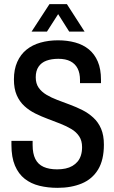

<svg xmlns="http://www.w3.org/2000/svg" viewBox="-20 -892 551 924"><path d="M257 12Q210 12 169.5 2Q129 -8 99 -31.5Q69 -55 52 -95Q35 -135 35 -195Q35 -200 35 -205Q35 -210 35 -214H137Q137 -210 137 -204.5Q137 -199 137 -194Q137 -153 150 -127Q163 -101 189.5 -89Q216 -77 255 -77Q277 -77 295.5 -81Q314 -85 328.5 -93.5Q343 -102 353.5 -114.5Q364 -127 369.5 -144.5Q375 -162 375 -184Q375 -215 361 -236Q347 -257 323.5 -271Q300 -285 271 -296.5Q242 -308 211 -319.5Q180 -331 150.5 -345.5Q121 -360 97.5 -381.5Q74 -403 60.5 -434Q47 -465 47 -510Q47 -558 63 -594Q79 -630 107.5 -653Q136 -676 175 -687Q214 -698 259 -698Q304 -698 342 -687.5Q380 -677 407.5 -654.5Q435 -632 450.5 -596Q466 -560 466 -508V-492H365V-507Q365 -540 353.5 -562.5Q342 -585 319 -597Q296 -609 261 -609Q228 -609 203.5 -600Q179 -591 165.5 -571Q152 -551 152 -520Q152 -490 166 -470Q180 -450 203.5 -436Q227 -422 256 -411Q285 -400 316 -388.5Q347 -377 376 -362.5Q405 -348 429 -326Q453 -304 466.5 -272.5Q480 -241 480 -196Q480 -122 452 -76Q424 -30 373.5 -9Q323 12 257 12ZM132 -740 218 -872H302L387 -740H313L239 -857H281L206 -740Z"/></svg>

Font: Archivo Condensed Medium
Style: Regular
Weight: 500
Width: 3
Designer: Hector Gatti
Foundry: Omnibus-Type
Version: Version 2.001